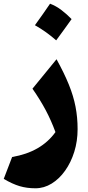

<svg xmlns="http://www.w3.org/2000/svg" viewBox="-20 -720 471 1028"><path d="M395.5 -28.8Q395.5 35.6 377.7 92.8Q359.9 149.9 328.6 193.8Q297.4 237.8 256.6 262.9Q215.8 288.1 169.9 288.1Q123.5 288.1 85 276.6Q46.4 265.1 0 237.8L44.9 120.6Q200.2 94.2 276.9 -12.7Q254.4 -74.2 224.9 -129.9Q195.3 -185.5 153.8 -245.1L282.7 -402.8Q323.7 -328.6 348.6 -267.1Q373.5 -205.6 384.5 -148.2Q395.5 -90.8 395.5 -28.8ZM248 -700.2Q280.3 -688 309.1 -666Q337.9 -644 363.3 -617.7Q343.3 -589.8 322.8 -561.3Q302.2 -532.7 280.8 -503.9Q255.9 -525.9 227.5 -546.4Q199.2 -566.9 167 -585Q188.5 -614.3 208.5 -643.1Q228.5 -671.9 248 -700.2Z"/></svg>

Font: Pinar ExtraBold
Style: Regular
Weight: 800
Designer: Amin Abedi
Version: Version 3.000